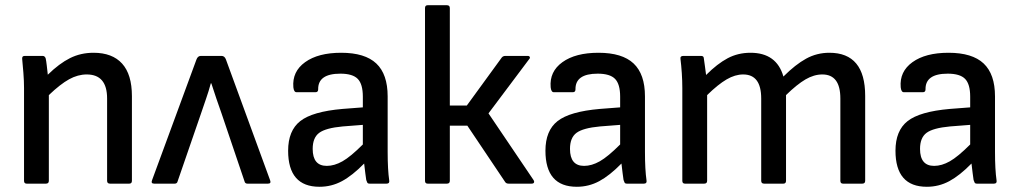

<svg xmlns="http://www.w3.org/2000/svg" viewBox="-20 -703 3900 735"><path d="M82 0Q72 0 72 -11V-366Q72 -393 69.5 -425Q67 -457 65 -476Q63 -489 75 -489H143Q152 -489 155 -479Q157 -470 159 -452.5Q161 -435 163 -417Q207 -460 248 -480.5Q289 -501 338 -501Q410 -501 447.5 -459.5Q485 -418 485 -335V-11Q485 0 475 0H401Q390 0 390 -11V-326Q390 -418 312 -418Q278 -418 244.5 -399.5Q211 -381 167 -339V-11Q167 0 156 0Z M570 0Q557 0 562 -13L732 -475Q737 -489 749 -489H828Q840 -489 845 -475L1014 -13Q1019 0 1006 0H927Q918 0 916 -9L828 -269Q818 -298 808 -326.5Q798 -355 789 -384H787Q779 -354 769 -325.5Q759 -297 749 -267L660 -9Q658 0 649 0Z M1203 12Q1083 12 1083 -126Q1083 -203 1129.5 -239.5Q1176 -276 1291 -286L1369 -292V-333Q1369 -381 1349.5 -401Q1330 -421 1283 -421Q1197 -421 1198 -361Q1198 -350 1188 -350H1115Q1105 -350 1103 -369Q1098 -429 1148 -465Q1198 -501 1286 -501Q1377 -501 1420.5 -460Q1464 -419 1464 -334V-122Q1464 -87 1465.5 -60Q1467 -33 1470 -12Q1472 0 1460 0H1395Q1388 0 1386 -4Q1384 -8 1382 -14Q1381 -21 1378.5 -39.5Q1376 -58 1374 -77Q1329 -31 1289 -9.5Q1249 12 1203 12ZM1177 -133Q1177 -68 1231 -68Q1260 -68 1291 -85.5Q1322 -103 1369 -150V-225L1292 -219Q1227 -213 1202 -194.5Q1177 -176 1177 -133Z M2023 -13Q2026 -8 2024 -4Q2022 0 2015 0H1927Q1918 0 1914 -6L1769 -222H1702V-11Q1702 0 1691 0H1617Q1607 0 1607 -11V-672Q1607 -683 1617 -683H1691Q1702 -683 1702 -672V-299H1767L1901 -483Q1906 -489 1915 -489H2000Q2006 -489 2008 -485Q2010 -481 2006 -477L1850 -269Z M2188 12Q2068 12 2068 -126Q2068 -203 2114.5 -239.5Q2161 -276 2276 -286L2354 -292V-333Q2354 -381 2334.5 -401Q2315 -421 2268 -421Q2182 -421 2183 -361Q2183 -350 2173 -350H2100Q2090 -350 2088 -369Q2083 -429 2133 -465Q2183 -501 2271 -501Q2362 -501 2405.5 -460Q2449 -419 2449 -334V-122Q2449 -87 2450.5 -60Q2452 -33 2455 -12Q2457 0 2445 0H2380Q2373 0 2371 -4Q2369 -8 2367 -14Q2366 -21 2363.5 -39.5Q2361 -58 2359 -77Q2314 -31 2274 -9.5Q2234 12 2188 12ZM2162 -133Q2162 -68 2216 -68Q2245 -68 2276 -85.5Q2307 -103 2354 -150V-225L2277 -219Q2212 -213 2187 -194.5Q2162 -176 2162 -133Z M2602 0Q2592 0 2592 -11V-366Q2592 -394 2590 -423.5Q2588 -453 2585 -477Q2583 -489 2596 -489H2663Q2673 -489 2674 -482Q2676 -467 2678.5 -450Q2681 -433 2683 -416Q2726 -459 2765.5 -480Q2805 -501 2853 -501Q2953 -501 2979 -410Q3025 -456 3066 -478.5Q3107 -501 3155 -501Q3292 -501 3292 -336V-11Q3292 0 3281 0H3207Q3197 0 3197 -11V-326Q3197 -418 3128 -418Q3096 -418 3063.5 -399Q3031 -380 2989 -339V-11Q2989 0 2979 0H2905Q2894 0 2894 -11V-326Q2894 -418 2825 -418Q2794 -418 2761.5 -399Q2729 -380 2687 -339V-11Q2687 0 2676 0Z M3528 12Q3408 12 3408 -126Q3408 -203 3454.5 -239.5Q3501 -276 3616 -286L3694 -292V-333Q3694 -381 3674.5 -401Q3655 -421 3608 -421Q3522 -421 3523 -361Q3523 -350 3513 -350H3440Q3430 -350 3428 -369Q3423 -429 3473 -465Q3523 -501 3611 -501Q3702 -501 3745.5 -460Q3789 -419 3789 -334V-122Q3789 -87 3790.5 -60Q3792 -33 3795 -12Q3797 0 3785 0H3720Q3713 0 3711 -4Q3709 -8 3707 -14Q3706 -21 3703.5 -39.5Q3701 -58 3699 -77Q3654 -31 3614 -9.5Q3574 12 3528 12ZM3502 -133Q3502 -68 3556 -68Q3585 -68 3616 -85.5Q3647 -103 3694 -150V-225L3617 -219Q3552 -213 3527 -194.5Q3502 -176 3502 -133Z"/></svg>

Font: Sofia Sans Medium
Style: Regular
Weight: 500
Designer: Botio Nikoltchev, Ani Petrova
Foundry: lettersoup
Version: Version 4.101; ttfautohint (v1.8.4.7-5d5b)